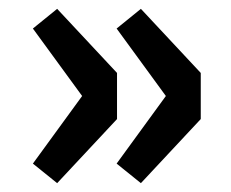

<svg xmlns="http://www.w3.org/2000/svg" viewBox="-20 -468 520 432"><path d="M108.6 -55.9 54 -99.9 164.8 -252 54 -403.8 108.6 -448.1 243.3 -303.9V-200.1ZM297 -55.9 242.4 -99.9 353.2 -252 242.4 -403.8 297 -448.1 431.7 -303.9V-200.1Z"/></svg>

Font: Source Sans Variable
Style: Regular
Weight: 200
Designer: Paul D. Hunt
Foundry: Adobe Systems Incorporated
Version: Version 3.006;hotconv 1.0.111;makeotfexe 2.5.65597